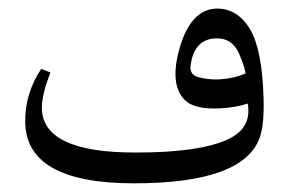

<svg xmlns="http://www.w3.org/2000/svg" viewBox="-20 -398 678 450"><path d="M540.5 -272Q523.9 -309.6 485.8 -308.1Q439.9 -306.2 428.7 -256.3Q426.3 -243.7 426.3 -239.7Q426.8 -222.2 444.3 -217.3Q467.8 -210.9 493.2 -211.9Q528.3 -213.9 555.7 -226.1Q551.8 -245.6 540.5 -272ZM597.7 -169.9Q599.6 -109.4 589.8 -78.6Q554.2 31.7 293 31.7Q39.1 31.2 39.1 -113.8Q38.6 -179.2 76.7 -236.8L98.1 -228Q79.1 -179.2 78.1 -147.9Q76.2 -40 298.8 -40.5Q446.3 -40.5 512.7 -70.8Q571.3 -97.2 560.5 -155.3Q533.2 -146 495.1 -144Q435.5 -141.1 413.1 -163.6Q375 -202.1 403.3 -293Q430.2 -377.4 488.8 -377.9Q537.6 -377.9 566.9 -328.1Q594.2 -280.8 597.7 -169.9ZM481.9 -377.9Z"/></svg>

Font: Parastoo Print
Style: Print
Weight: 400
Foundry: Saber Rastikerdar (saber.rastikerdar@gmail.com)
Version: Version 1.0.0-alpha5